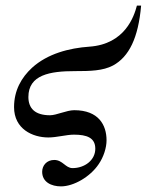

<svg xmlns="http://www.w3.org/2000/svg" viewBox="-20 -478 522 683"><path d="M467 -458C457 -420 425 -321 298 -312C226 -307 149 -287 94 -237C56 -202 30 -156 30 -97C30 -19 96 11 152 11C182 11 216 1 243 1C289 1 319 12 319 51C319 92 281 120 238 120C213 120 203 91 173 91C146 91 130 111 130 133C130 170 163 185 197 185C242 185 301 151 331 106C349 80 359 47 359 21C359 -33 331 -86 244 -86C217 -86 181 -68 158 -68C104 -68 81 -93 81 -133C81 -212 158 -225 246 -225C301 -225 346 -226 382 -245C439 -276 472 -343 482 -458Z"/></svg>

Font: STIXGeneral
Style: Italic
Weight: 400
Italic angle: -16.33°
Designer: MicroPress Inc., with final additions and corrections provided by Coen Hoffman, Elsevier (retired)
Version: Version 1.1.0